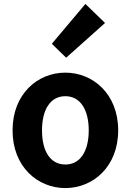

<svg xmlns="http://www.w3.org/2000/svg" viewBox="-20 -944 666 978"><path d="M313 14C453 14 582 -94 582 -280C582 -466 453 -574 313 -574C172 -574 44 -466 44 -280C44 -94 172 14 313 14ZM313 -106C236 -106 194 -174 194 -280C194 -385 236 -454 313 -454C389 -454 432 -385 432 -280C432 -174 389 -106 313 -106ZM317 -650 515 -827 415 -924 244 -721Z"/></svg>

Font: Noto Sans CJK TC
Style: Bold
Weight: 700
Designer: Ryoko NISHIZUKA 西塚涼子 (kana, bopomofo & ideographs); Paul D. Hunt (Latin, Greek & Cyrillic); Sandoll Communications 산돌커뮤니
Foundry: Adobe
Version: Version 2.004;hotconv 1.0.118;makeotfexe 2.5.65603